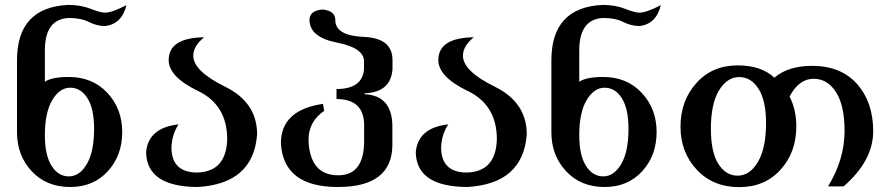

<svg xmlns="http://www.w3.org/2000/svg" viewBox="-20 -747 3604 777"><path d="M258.3 -33.2Q302.2 -33.2 331.5 -83.3Q360.8 -133.3 360.8 -225.6Q360.8 -307.6 333.7 -349.9Q306.6 -392.1 264.2 -392.1Q221.2 -392.1 191.4 -341.8Q161.6 -291.5 161.6 -200.2Q161.6 -118.7 188.7 -75.9Q215.8 -33.2 258.3 -33.2ZM264.2 9.8Q168 9.8 108.4 -54Q48.8 -117.7 48.8 -211.9V-502.9Q48.8 -717.3 255.9 -727.1Q307.6 -727.1 346.9 -711.4Q386.2 -695.8 404.8 -695.8Q433.1 -695.8 491.7 -726.1Q473.1 -649.9 405.8 -641.6Q372.1 -641.6 339.6 -658Q307.1 -674.3 258.8 -674.3Q161.6 -669.9 161.6 -543.5V-416Q189 -435.5 258.3 -435.5Q354.5 -435.5 414.6 -371.1Q474.6 -306.6 474.6 -212.9Q474.6 -117.7 416.3 -54Q357.9 9.8 264.2 9.8Z M779.3 9.8Q573.2 8.3 571.3 -131.3Q580.1 -230 702.6 -243.7Q673.8 -199.2 673.8 -143.6Q678.2 -48.8 777.8 -48.8Q896 -51.8 899.4 -184.1Q899.4 -322.3 781 -379.2Q662.6 -436 662.6 -503.9Q662.6 -594.2 806.2 -596.2Q762.2 -561 762.2 -521.5Q762.2 -459.5 891.4 -396Q1020.5 -332.5 1020.5 -203.1Q1005.4 -2.9 779.3 9.8Z M1347.2 9.8Q1127 9.8 1116.7 -167Q1116.7 -301.8 1287.1 -326.7L1292 -298.3Q1228.5 -255.4 1228.5 -180.7Q1233.4 -37.6 1348.6 -37.6Q1453.6 -37.6 1453.6 -176.8V-239.7Q1453.6 -346.2 1341.8 -346.2V-386.7Q1446.8 -386.7 1453.1 -467.3V-499Q1453.1 -553.2 1343.3 -574.7Q1233.4 -596.2 1232.4 -666Q1232.4 -704.1 1284.7 -708.5Q1336.9 -704.1 1336.9 -666Q1336.9 -602.5 1452.6 -597.7Q1568.4 -592.8 1568.4 -503.9V-466.3Q1561 -373 1455.6 -369.6V-365.7Q1567.9 -360.4 1567.9 -234.4V-161.6Q1567.9 9.8 1347.2 9.8Z M1870.6 9.8Q1664.6 8.3 1662.6 -131.3Q1671.4 -230 1793.9 -243.7Q1765.1 -199.2 1765.1 -143.6Q1769.5 -48.8 1869.1 -48.8Q1987.3 -51.8 1990.7 -184.1Q1990.7 -322.3 1872.3 -379.2Q1753.9 -436 1753.9 -503.9Q1753.9 -594.2 1897.5 -596.2Q1853.5 -561 1853.5 -521.5Q1853.5 -459.5 1982.7 -396Q2111.8 -332.5 2111.8 -203.1Q2096.7 -2.9 1870.6 9.8Z M2420.9 -33.2Q2464.8 -33.2 2494.1 -83.3Q2523.4 -133.3 2523.4 -225.6Q2523.4 -307.6 2496.3 -349.9Q2469.2 -392.1 2426.8 -392.1Q2383.8 -392.1 2354 -341.8Q2324.2 -291.5 2324.2 -200.2Q2324.2 -118.7 2351.3 -75.9Q2378.4 -33.2 2420.9 -33.2ZM2426.8 9.8Q2330.6 9.8 2271 -54Q2211.4 -117.7 2211.4 -211.9V-502.9Q2211.4 -717.3 2418.5 -727.1Q2470.2 -727.1 2509.5 -711.4Q2548.8 -695.8 2567.4 -695.8Q2595.7 -695.8 2654.3 -726.1Q2635.7 -649.9 2568.4 -641.6Q2534.7 -641.6 2502.2 -658Q2469.7 -674.3 2421.4 -674.3Q2324.2 -669.9 2324.2 -543.5V-416Q2351.6 -435.5 2420.9 -435.5Q2517.1 -435.5 2577.1 -371.1Q2637.2 -306.6 2637.2 -212.9Q2637.2 -117.7 2578.9 -54Q2520.5 9.8 2426.8 9.8Z M2965.3 -36.1Q3014.6 -36.1 3047.4 -92Q3080.1 -147.9 3080.1 -249Q3080.1 -339.8 3049.8 -387.5Q3019.5 -435.1 2971.7 -435.1Q2922.4 -435.1 2889.6 -380.9Q2856.9 -326.7 2856.9 -226.1Q2856.9 -130.9 2887.2 -83.5Q2917.5 -36.1 2965.3 -36.1ZM2971.7 10.3Q2865.7 10.3 2799.8 -60.1Q2733.9 -130.4 2733.9 -234.4Q2733.9 -339.4 2798.1 -410.9Q2862.3 -482.4 2965.3 -482.4Q3060.5 -482.4 3113.8 -432.6Q3169.9 -480.5 3266.1 -480.5Q3383.3 -480.5 3448.5 -407Q3513.7 -333.5 3513.7 -215.8Q3513.7 -96.7 3394 7.3H3331.1Q3397.9 -102.1 3397.9 -217.3Q3397.9 -319.8 3363.3 -374Q3328.6 -428.2 3272.9 -428.2Q3212.4 -428.2 3175.3 -356Q3202.6 -303.2 3202.6 -235.4Q3202.6 -130.4 3138.7 -60.1Q3074.7 10.3 2971.7 10.3Z"/></svg>

Font: Kelvinch
Style: Bold
Weight: 700
Designer: Paul James Miller
Foundry: High-Logic / Made with FontCreator
Version: Version 3.501;March 28, 2021;FontCreator 13.0.0.2683 64-bit